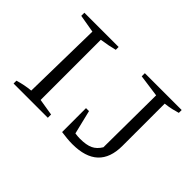

<svg xmlns="http://www.w3.org/2000/svg" viewBox="-97 -757 999 999"><g transform="rotate(45 402.5 -257.0)"><path d="M53 0V-21Q76 -28 99 -32.5Q122 -37 144 -39L152 -481L53 -498V-521H305V-500Q286 -495 263.5 -490.5Q241 -486 213 -482V-39L305 -24V0ZM410 0V-176H432L464 -44Q484 -41 500 -41Q547 -41 573.5 -53.5Q600 -66 618 -96L621 -481L498 -498V-521H769V-500Q753 -495 731.5 -490Q710 -485 683 -482V-171Q683 7 492 7Q472 7 451.5 5Q431 3 410 0Z"/></g></svg>

Font: Piazzolla SC Light
Style: Regular
Weight: 300
Designer: Juan Pablo del Peral
Foundry: Huerta Tipografica
Version: Version 1.330